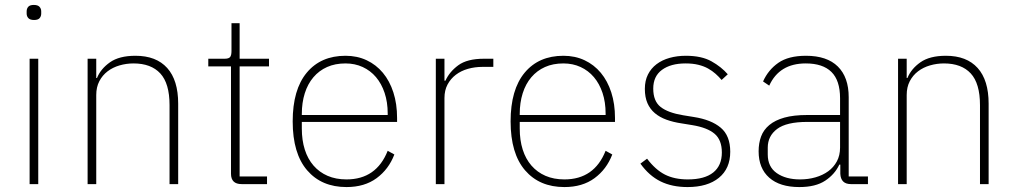

<svg xmlns="http://www.w3.org/2000/svg" viewBox="-20 -746 4118 778"><path d="M118 -665Q102 -665 95 -672.5Q88 -680 88 -691V-700Q88 -711 94.5 -718.5Q101 -726 117 -726Q133 -726 140 -718.5Q147 -711 147 -700V-691Q147 -680 140.5 -672.5Q134 -665 118 -665ZM100 -508H135V0H100Z M335 0V-508H370V-430H373Q388 -467 425.5 -493.5Q463 -520 529 -520Q613 -520 657.5 -470.5Q702 -421 702 -326V0H667V-320Q667 -408 629.5 -448.5Q592 -489 521 -489Q492 -489 464.5 -481Q437 -473 416 -457Q395 -441 382.5 -417Q370 -393 370 -361V0Z M959 0Q916 0 916 -42V-477H824V-508H890Q907 -508 912.5 -515Q918 -522 918 -539V-652H951V-508H1070V-477H951V-31H1062V0Z M1384 12Q1283 12 1224.5 -56Q1166 -124 1166 -254Q1166 -383 1223 -451.5Q1280 -520 1380 -520Q1427 -520 1465.5 -502Q1504 -484 1531.5 -451Q1559 -418 1574 -371.5Q1589 -325 1589 -268V-252H1203V-225Q1203 -178 1215 -140Q1227 -102 1250.5 -75Q1274 -48 1307.5 -33.5Q1341 -19 1384 -19Q1505 -19 1551 -135L1578 -120Q1555 -60 1506 -24Q1457 12 1384 12ZM1380 -489Q1338 -489 1305.5 -474.5Q1273 -460 1250 -433Q1227 -406 1215 -368Q1203 -330 1203 -284V-280H1551V-286Q1551 -332 1538.5 -369.5Q1526 -407 1503.5 -433.5Q1481 -460 1449.5 -474.5Q1418 -489 1380 -489Z M1746 0V-508H1781V-419H1785Q1801 -455 1837 -481.5Q1873 -508 1941 -508H1979V-475H1935Q1904 -475 1876 -467Q1848 -459 1827 -443Q1806 -427 1793.5 -403.5Q1781 -380 1781 -349V0Z M2267 12Q2166 12 2107.5 -56Q2049 -124 2049 -254Q2049 -383 2106 -451.5Q2163 -520 2263 -520Q2310 -520 2348.5 -502Q2387 -484 2414.5 -451Q2442 -418 2457 -371.5Q2472 -325 2472 -268V-252H2086V-225Q2086 -178 2098 -140Q2110 -102 2133.5 -75Q2157 -48 2190.5 -33.5Q2224 -19 2267 -19Q2388 -19 2434 -135L2461 -120Q2438 -60 2389 -24Q2340 12 2267 12ZM2263 -489Q2221 -489 2188.5 -474.5Q2156 -460 2133 -433Q2110 -406 2098 -368Q2086 -330 2086 -284V-280H2434V-286Q2434 -332 2421.5 -369.5Q2409 -407 2386.5 -433.5Q2364 -460 2332.5 -474.5Q2301 -489 2263 -489Z M2766 12Q2703 12 2656.5 -11Q2610 -34 2575 -83L2602 -103Q2636 -58 2674.5 -38.5Q2713 -19 2767 -19Q2835 -19 2870 -47Q2905 -75 2905 -128Q2905 -179 2875.5 -204Q2846 -229 2785 -239L2742 -246Q2708 -251 2680.5 -261Q2653 -271 2633.5 -287.5Q2614 -304 2603.5 -328Q2593 -352 2593 -386Q2593 -419 2605.5 -444Q2618 -469 2640.5 -486Q2663 -503 2693.5 -511.5Q2724 -520 2759 -520Q2823 -520 2863 -497.5Q2903 -475 2929 -445L2904 -422Q2893 -435 2879.5 -447Q2866 -459 2849 -468.5Q2832 -478 2809.5 -483.5Q2787 -489 2758 -489Q2698 -489 2662.5 -463Q2627 -437 2627 -387Q2627 -336 2657 -312.5Q2687 -289 2748 -279L2791 -272Q2862 -261 2900.5 -228.5Q2939 -196 2939 -131Q2939 -63 2893 -25.5Q2847 12 2766 12Z M3428 0Q3387 0 3385 -42V-79H3381Q3363 -40 3324 -14Q3285 12 3219 12Q3140 12 3097 -26Q3054 -64 3054 -133Q3054 -166 3064 -193Q3074 -220 3097.5 -239.5Q3121 -259 3158.5 -269.5Q3196 -280 3251 -280H3384V-348Q3384 -420 3349 -454.5Q3314 -489 3245 -489Q3138 -489 3097 -399L3072 -416Q3093 -463 3134 -491.5Q3175 -520 3246 -520Q3331 -520 3375 -476.5Q3419 -433 3419 -352V-31H3497V0ZM3222 -19Q3255 -19 3284.5 -27.5Q3314 -36 3336 -52Q3358 -68 3371 -92Q3384 -116 3384 -148V-252H3251Q3167 -252 3129 -223.5Q3091 -195 3091 -148V-120Q3091 -70 3127.5 -44.5Q3164 -19 3222 -19Z M3619 0V-508H3654V-430H3657Q3672 -467 3709.5 -493.5Q3747 -520 3813 -520Q3897 -520 3941.5 -470.5Q3986 -421 3986 -326V0H3951V-320Q3951 -408 3913.5 -448.5Q3876 -489 3805 -489Q3776 -489 3748.5 -481Q3721 -473 3700 -457Q3679 -441 3666.5 -417Q3654 -393 3654 -361V0Z"/></svg>

Font: IBM Plex Sans ExtLt
Style: Regular
Weight: 200
Designer: Mike Abbink, Paul van der Laan, Pieter van Rosmalen
Foundry: Bold Monday
Version: Version 3.005